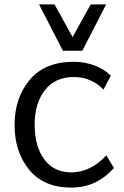

<svg xmlns="http://www.w3.org/2000/svg" viewBox="-20 -832 562 870"><path d="M265 -602 157 -812H227L309 -664L391 -812H461L353 -602ZM462 -128 496 -71Q418 18 303 18Q178 18 112 -63Q46 -144 46 -266Q46 -388 114.5 -470Q183 -552 314 -552Q363 -552 408 -535.5Q453 -519 482 -489L449 -426Q394 -483 314 -483Q230 -483 183.5 -423.5Q137 -364 137 -267Q137 -169 180.5 -110Q224 -51 303 -51Q390 -51 462 -128Z"/></svg>

Font: Martel Sans
Style: Regular
Weight: 400
Designer: Dan Reynolds and Mathieu Réguer
Foundry: Dan Reynolds and Mathieu Réguer
Version: Version 1.001;PS 001.001;hotconv 1.0.70;makeotf.lib2.5.58329